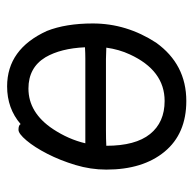

<svg xmlns="http://www.w3.org/2000/svg" viewBox="-22 -504 544 540"><g transform="rotate(-90 250.0 -234.0)"><path d="M236 18Q144 18 93.5 -43Q43 -104 43 -207Q43 -251 56 -294Q69 -337 87.5 -373Q106 -409 125 -431.5Q144 -454 155 -454Q168 -454 171 -448Q215 -486 277 -486Q382 -486 433 -374Q454 -321 454 -245Q454 -150 400 -67Q339 18 236 18ZM387 -267Q384 -335 359 -378Q330 -426 271 -426Q203 -426 157 -357Q128 -313 117 -266H355Q370 -266 387 -267ZM110 -207Q110 -125 143 -84Q176 -43 236 -43Q322 -43 367 -141Q381 -171 386 -207L354 -208H154Q128 -208 110 -207Z"/></g></svg>

Font: Moon Stars Kai HW
Style: Regular
Weight: 400
Designer: GuiWonder
Version: Version 1.101